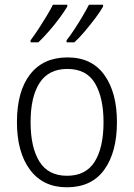

<svg xmlns="http://www.w3.org/2000/svg" viewBox="-20 -786 569 816"><path d="M477 -267Q477 -139 423 -64.5Q369 10 264 10Q163 10 107.5 -64.5Q52 -139 52 -267Q52 -398 108 -470Q164 -542 267 -542Q370 -542 423.5 -467.5Q477 -393 477 -267ZM110 -267Q110 -160 147.5 -99.5Q185 -39 265 -39Q345 -39 382.5 -99Q420 -159 420 -267Q420 -370 384 -431.5Q348 -493 266 -493Q187 -493 148.5 -434Q110 -375 110 -267ZM418 -758Q407 -738 386 -710Q365 -682 341 -653.5Q317 -625 296 -606H263V-615Q279 -635 297 -662.5Q315 -690 331.5 -718Q348 -746 358 -766H418ZM266 -758Q254 -738 233.5 -710Q213 -682 188.5 -654Q164 -626 143 -606H110V-615Q126 -636 144 -663.5Q162 -691 178.5 -718.5Q195 -746 205 -766H266Z"/></svg>

Font: Noto Sans Sinhala SemiCondensed Light
Style: Regular
Weight: 300
Width: 4
Designer: Jelle Bosma - Monotype Design Team
Foundry: Monotype Imaging Inc.
Version: Version 2.006; ttfautohint (v1.8.4.7-5d5b)